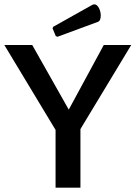

<svg xmlns="http://www.w3.org/2000/svg" viewBox="-32 -868 627 888"><path d="M225 -267V0H340V-271L575 -660H448L286 -361L117 -660H-12ZM234 -698 421 -767C430 -770 434 -782 434 -796C434 -819 422 -848 404 -848C401 -848 398 -847 394 -845L214 -744L211 -737L226 -701Z"/></svg>

Font: Quattrocento Sans
Style: Bold
Weight: 700
Designer: Pablo Impallari
Foundry: Pablo Impallari, Igino Marini, Brenda Gallo
Version: Version 2.000